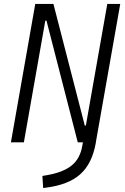

<svg xmlns="http://www.w3.org/2000/svg" viewBox="-20 -713 626 962"><path d="M369.6 0 212.9 -609.4H207L99.6 0H34.7L156.7 -693.4H247.6L404.8 -84H410.2L517.6 -693.4H582.5L460.9 -3.9L460 2.9Q441.9 106.4 382.3 159.9Q322.8 213.4 208.5 227.5L196.3 229L192.4 168.5L213.4 165Q295.9 150.9 338.6 116.5Q381.3 82 392.1 18.6L395.5 0Z"/></svg>

Font: Cascadia Code Light
Style: Italic
Weight: 300
Italic angle: -10°
Monospace: yes
Designer: Aaron Bell
Foundry: Saja Typeworks
Version: Version 2404.023; ttfautohint (v1.8.4)